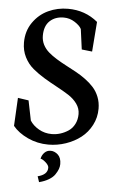

<svg xmlns="http://www.w3.org/2000/svg" viewBox="-56 -658 533 886"><g transform="rotate(5 210.5 -215.5)"><path d="M200.2 39.6Q218.3 39.6 233.9 53.7Q249.5 67.9 249.5 97.2Q249.5 108.4 245.1 120.4Q240.7 132.3 231.4 146Q222.2 159.7 203.4 170.9Q184.6 182.1 159.2 188.5L150.4 162.1Q195.8 150.9 195.8 118.7Q195.8 107.4 180.9 94.2Q166 81.1 156.7 80.1Q160.2 63 171.9 51.3Q183.6 39.6 200.2 39.6ZM350.6 -433.1 302.2 -438.5 289.6 -532.2Q281.7 -547.9 258.1 -563Q234.4 -578.1 207 -578.1Q167.5 -578.1 142.6 -554.9Q117.7 -531.7 117.7 -486.3Q117.7 -463.9 127.4 -444.8Q137.2 -425.8 153.8 -411.4Q170.4 -397 191.9 -383.8Q213.4 -370.6 236.8 -358.4Q260.3 -346.2 283.9 -333.3Q307.6 -320.3 329.1 -304.4Q350.6 -288.6 366.9 -270.5Q383.3 -252.4 393.3 -227.3Q403.3 -202.1 403.3 -172.9Q403.3 -131.8 385 -96.7Q366.7 -61.5 336.7 -38.1Q306.6 -14.6 267.3 -1.2Q228 12.2 186.5 12.2Q135.7 12.2 91.1 -8.5Q46.4 -29.3 21.5 -60.1L28.3 -190.4L78.1 -183.1L96.7 -91.3Q110.8 -68.8 137.9 -53.2Q165 -37.6 197.8 -37.6Q218.3 -37.6 237.8 -43.7Q257.3 -49.8 274.9 -61.5Q292.5 -73.2 303 -93.8Q313.5 -114.3 313.5 -140.1Q313.5 -166 298.1 -187.5Q282.7 -209 258.1 -224.9Q233.4 -240.7 203.6 -256.6Q173.8 -272.5 144 -290.3Q114.3 -308.1 89.4 -328.9Q64.5 -349.6 49.1 -380.1Q33.7 -410.6 33.7 -447.3Q33.7 -500.5 61.5 -540.5Q89.4 -580.6 131.8 -600.3Q174.3 -620.1 223.1 -620.1Q302.7 -620.1 361.3 -571.3Z"/></g></svg>

Font: Neuton
Style: Regular
Weight: 400
Designer: Brian M Zick
Version: Version 1.3